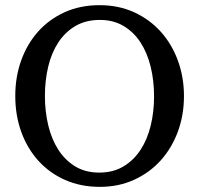

<svg xmlns="http://www.w3.org/2000/svg" viewBox="-20 -707 771 743"><path d="M576.2 -334Q576.2 -395 563 -449Q549.8 -502.9 523.4 -543.2Q497.1 -583.5 457.8 -606.7Q418.5 -629.9 366.2 -629.9Q312 -629.9 272 -606.4Q231.9 -583 205.6 -542.7Q179.2 -502.4 166.5 -449Q153.8 -395.5 153.8 -335.9Q153.8 -275.9 166.7 -221.9Q179.7 -168 205.8 -127.4Q231.9 -86.9 271.2 -63Q310.5 -39.1 363.8 -39.1Q418 -39.1 457.8 -63Q497.6 -86.9 523.9 -127.2Q550.3 -167.5 563.2 -220.9Q576.2 -274.4 576.2 -334ZM691.9 -335Q691.9 -262.2 668.5 -198.2Q645 -134.3 602.3 -86.7Q559.6 -39.1 499.5 -11.5Q439.5 16.1 366.2 16.1Q292.5 16.1 232.2 -10.5Q171.9 -37.1 128.9 -84.5Q85.9 -131.8 62.5 -196Q39.1 -260.3 39.1 -335.9Q39.1 -409.2 62 -473.1Q85 -537.1 127.4 -584.7Q169.9 -632.3 230.2 -659.7Q290.5 -687 365.2 -687Q439.5 -687 499.8 -659.2Q560.1 -631.3 602.8 -583.5Q645.5 -535.6 668.7 -471.7Q691.9 -407.7 691.9 -335Z"/></svg>

Font: Charis SIL
Style: Regular
Weight: 400
Foundry: SIL International
Version: Version 4.112